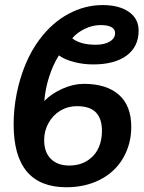

<svg xmlns="http://www.w3.org/2000/svg" viewBox="-20 -748 584 777"><path d="M218.3 -523.9Q194.3 -485.4 179 -437.7Q163.6 -390.1 159.2 -339.4Q189 -369.6 233.2 -389.2Q277.3 -408.7 319.3 -408.7Q410.6 -408.7 460.9 -364.7Q511.2 -320.8 511.2 -234.4Q511.2 -165 478 -107.9Q444.8 -51.3 384.8 -20.8Q324.7 9.8 249 9.8Q35.2 9.8 35.2 -244.6Q35.2 -307.1 47.6 -369.6Q60.1 -432.1 83.7 -488.8Q107.4 -545.4 141.1 -589.8Q191.4 -656.7 257.6 -692.1Q323.7 -727.5 395.5 -727.5Q461.9 -727.5 501.5 -700Q541 -672.4 541 -624Q541 -559.1 492.4 -523.2Q443.8 -487.3 357.4 -487.3Q316.9 -487.3 279.3 -497.1Q241.7 -506.8 218.3 -523.9ZM368.2 -566.9Q402.3 -566.9 424.1 -579.8Q445.8 -592.8 445.8 -614.3Q445.8 -629.9 430.9 -638.2Q416 -646.5 387.2 -646.5Q355 -646.5 323.7 -631.6Q292.5 -616.7 272.5 -593.3Q285.6 -581.5 309.8 -574.2Q334 -566.9 368.2 -566.9ZM158.7 -181.6Q158.7 -131.8 185.8 -105Q212.9 -78.1 260.3 -78.1Q310.1 -78.1 344.2 -105.5Q367.7 -123.5 380.1 -152.6Q392.6 -181.6 392.6 -218.3Q392.6 -267.6 368.2 -293Q343.8 -318.4 290.5 -318.4Q254.9 -318.4 224.1 -300.3Q193.8 -281.7 176.3 -250Q158.7 -218.3 158.7 -181.6Z"/></svg>

Font: Arimo SemiBold
Style: Italic
Weight: 600
Italic angle: -12°
Version: Version 1.33